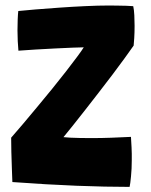

<svg xmlns="http://www.w3.org/2000/svg" viewBox="-20 -688 562 714"><path d="M462 7Q373.5 7 264.8 2.8Q156 -1.5 26 -11Q25.5 -28.5 24.2 -59.8Q23 -91 22.2 -123.2Q21.5 -155.5 21.5 -176Q40 -197 65 -226.5Q90 -256 118 -289.8Q146 -323.5 173.8 -357.5Q201.5 -391.5 225.5 -422.5Q249.5 -453.5 267 -477Q284.5 -500.5 291.5 -512Q279 -512 250.2 -510.8Q221.5 -509.5 185 -507.8Q148.5 -506 112.2 -503.8Q76 -501.5 48.5 -499.5Q47 -514 46 -535Q45 -556 45 -575Q45 -596 45.8 -615.2Q46.5 -634.5 48 -647Q71 -649.5 111.2 -652.8Q151.5 -656 200 -659.5Q248.5 -663 296.8 -665.2Q345 -667.5 384 -667.5Q396 -667.5 414.5 -667.2Q433 -667 450.2 -666.5Q467.5 -666 475.5 -665Q478.5 -651 479.5 -631.2Q480.5 -611.5 480.5 -592Q480.5 -567 479.2 -546.5Q478 -526 477 -518.5Q464.5 -500.5 444.2 -472.5Q424 -444.5 398.8 -411.2Q373.5 -378 346.5 -343Q319.5 -308 294.2 -275.8Q269 -243.5 248.5 -218Q228 -192.5 216 -178Q225.5 -177 241.8 -176Q258 -175 279.5 -174.8Q301 -174.5 324.5 -174.5Q356.5 -174.5 393.2 -175.8Q430 -177 467 -179Q468 -165 469.2 -140.5Q470.5 -116 470 -90.5Q470 -60.5 467.2 -32.2Q464.5 -4 462 7Z"/></svg>

Font: Grandstander Thin ExtraBold
Style: Regular
Weight: 800
Version: Version 1.200